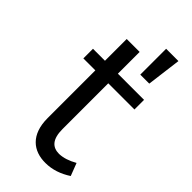

<svg xmlns="http://www.w3.org/2000/svg" viewBox="-234 -800 861 861"><g transform="rotate(45 196.0 -369.5)"><path d="M347 -742H269V-578H326ZM347 -96C317 -79 290 -70 263 -69C220 -69 195 -95 195 -159V-449H361V-510H195V-648H113V-510H37V-449H113V-146C113 -42 171 4 249 3C291 3 332 -11 370 -36Z"/></g></svg>

Font: Juman Normal
Style: Regular
Weight: 300
Designer: Bandar Raffah (Arabic) Julieta Ulanovsky (Latin)
Foundry: Caramella
Version: Version 5.022;PS 005.022;hotconv 1.0.88;makeotf.lib2.5.64775